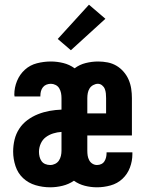

<svg xmlns="http://www.w3.org/2000/svg" viewBox="-20 -790 634 818"><path d="M194 8Q162 8 131.5 -1Q101 -10 78.5 -31Q56 -52 46 -82.5Q36 -113 36 -144Q36 -170 42 -195Q48 -220 62 -241.5Q76 -263 97 -278.5Q118 -294 142 -303.5Q166 -313 191 -317.5Q216 -322 242 -323V-372Q242 -383 240 -393.5Q238 -404 232.5 -413.5Q227 -423 217 -428Q207 -433 197 -433Q187 -433 178 -429.5Q169 -426 163 -418.5Q157 -411 154.5 -401.5Q152 -392 152 -382V-379H42Q42 -381 41.5 -383Q41 -385 41 -387Q41 -417 52.5 -445Q64 -473 86 -493Q108 -513 137.5 -520.5Q167 -528 197 -528Q223 -528 249.5 -521.5Q276 -515 298 -499Q319 -515 345.5 -521.5Q372 -528 398 -528Q419 -528 439 -524Q459 -520 476 -510Q493 -500 506.5 -484.5Q520 -469 528 -450.5Q536 -432 539 -412Q542 -392 542 -372V-213H352V-148Q352 -137 353.5 -127Q355 -117 360 -107.5Q365 -98 374 -92.5Q383 -87 393 -87Q403 -87 411.5 -91Q420 -95 425 -103Q430 -111 432 -120Q434 -129 434 -138V-141H544V-133Q544 -104 533.5 -76Q523 -48 501.5 -28Q480 -8 451 0Q422 8 393 8Q367 8 341.5 1.5Q316 -5 295 -20Q273 -5 246.5 1.5Q220 8 194 8ZM352 -307H432V-372Q432 -382 431 -392Q430 -402 426.5 -411Q423 -420 415 -426.5Q407 -433 397 -433Q387 -433 377 -427.5Q367 -422 361.5 -413Q356 -404 354 -393.5Q352 -383 352 -372ZM194 -87Q205 -87 215 -92Q225 -97 231 -106Q237 -115 239.5 -126Q242 -137 242 -148V-228Q224 -227 206.5 -221.5Q189 -216 175 -205.5Q161 -195 153.5 -178Q146 -161 146 -143Q146 -133 148.5 -122.5Q151 -112 157 -103.5Q163 -95 173 -91Q183 -87 194 -87ZM282 -576 226 -624 359 -770 429 -710Z"/></svg>

Font: Iosevka QP
Style: Bold
Weight: 700
Designer: Belleve Invis
Foundry: Belleve Invis
Version: Version 20.0.0; ttfautohint (v1.8.4)